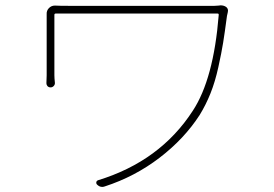

<svg xmlns="http://www.w3.org/2000/svg" viewBox="-20 -698 1040 729"><path d="M810.5 -676.8Q814.5 -677.7 817.4 -677.7Q829.1 -677.7 837.4 -672.4Q845.7 -667 845.7 -657.2Q845.7 -654.3 844.7 -650.4Q842.8 -642.6 841.8 -637.7Q833 -571.3 827.1 -535.2Q821.3 -499 809.1 -443.4Q796.9 -387.7 779.3 -343.8Q761.7 -299.8 738.3 -261.7Q679.7 -170.9 585.9 -99.1Q492.2 -27.3 377.9 9.8Q373 11.7 368.2 11.7Q357.4 11.7 348.6 2.9Q344.7 -1 345.7 -6.3Q346.7 -11.7 352.5 -13.7Q587.9 -85.9 711.9 -277.3Q791 -397.5 810.5 -641.6Q810.5 -646.5 806.6 -646.5H191.4Q186.5 -646.5 186.5 -641.6V-412.1Q186.5 -401.4 188.5 -382.8Q188.5 -376 183.6 -371.1Q178.7 -366.2 171.9 -366.2Q165 -366.2 160.2 -371.1Q156.2 -376 156.2 -381.8L157.2 -412.1V-627.9Q157.2 -635.7 157.2 -643.6Q156.2 -657.2 165.5 -667Q174.8 -676.8 188.5 -676.8Q204.1 -675.8 245.1 -675.8H793.9Q802.7 -675.8 810.5 -676.8Z"/></svg>

Font: Gen Jyuu Gothic ExtraLight
Style: Regular
Weight: 100
Designer: [Source Han Sans]
Ryoko NISHIZUKA  (kana & ideographs); Paul D. Hunt (Latin, Greek & Cyrillic); Wenlong ZHANG  (bopomofo
Version: Version 1.002.20150607